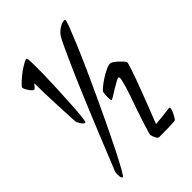

<svg xmlns="http://www.w3.org/2000/svg" viewBox="-217 -824 934 934"><g transform="rotate(-45 250.0 -356.5)"><path d="M63.5 14.6Q56.6 14.6 54.7 -1Q52.7 -16.6 55.7 -30.3Q99.6 -140.6 135.3 -227.1Q170.9 -313.5 198.7 -380.4Q226.6 -447.3 247.6 -495.6Q268.6 -543.9 284.2 -578.1Q319.3 -657.2 335.9 -685.5Q344.7 -698.2 356 -707Q367.2 -715.8 377.9 -720.7Q388.7 -725.6 396.5 -726.6Q404.3 -727.5 406.2 -724.6Q409.2 -720.7 396.5 -687.5Q383.8 -654.3 361.8 -601.6Q339.8 -548.8 310.1 -482.4Q280.3 -416 248.5 -347.7Q216.8 -279.3 185.5 -214.4Q154.3 -149.4 128.4 -98.1Q102.5 -46.9 85 -16.1Q67.4 14.6 63.5 14.6ZM140.6 -723.6Q143.6 -721.7 144.5 -689.5Q145.5 -657.2 144.5 -610.8Q143.6 -564.5 141.1 -510.3Q138.7 -456.1 135.7 -410.2Q132.8 -364.3 129.4 -333Q126 -301.8 123 -301.8Q118.2 -300.8 113.3 -305.2Q108.4 -309.6 104 -315.9Q99.6 -322.3 96.2 -329.6Q92.8 -336.9 91.8 -341.8Q85 -473.6 83 -543Q82 -583 82 -613.3Q74.2 -603.5 68.4 -597.2Q62.5 -590.8 59.6 -590.8Q55.7 -590.8 49.8 -596.7Q43.9 -602.5 38.1 -611.3Q32.2 -620.1 28.3 -628.4Q24.4 -636.7 25.4 -640.6Q26.4 -643.6 32.2 -649.9Q38.1 -656.2 46.9 -664.6Q55.7 -672.9 65.4 -680.7Q75.2 -688.5 83 -694.3Q89.8 -699.2 99.1 -705.1Q108.4 -710.9 116.7 -715.8Q125 -720.7 131.8 -723.1Q138.7 -725.6 140.6 -723.6ZM360.4 -53.7Q418 -58.6 439.9 -62Q461.9 -65.4 463.9 -63.5Q465.8 -60.5 463.9 -52.2Q461.9 -43.9 457.5 -34.2Q453.1 -24.4 447.8 -15.6Q442.4 -6.8 439.5 -2.9Q437.5 -1 420.9 0Q404.3 1 384.3 1.5Q364.3 2 346.7 2Q329.1 2 325.2 2Q317.4 0 311 -13.2Q304.7 -26.4 302.7 -36.1Q302.7 -39.1 309.1 -60.5Q315.4 -82 324.2 -108.9Q333 -135.7 341.3 -160.6Q349.6 -185.5 352.5 -193.4Q361.3 -217.8 370.1 -243.2Q378.9 -268.6 384.8 -289.1Q390.6 -309.6 393.6 -323.7Q396.5 -337.9 393.6 -341.8Q390.6 -345.7 375.5 -337.9Q360.4 -330.1 342.8 -319.3Q325.2 -308.6 309.6 -298.8Q293.9 -289.1 291 -289.1Q288.1 -289.1 287.1 -296.4Q286.1 -303.7 286.1 -314Q286.1 -324.2 287.1 -334Q288.1 -343.8 290 -348.6Q292 -352.5 307.1 -365.2Q322.3 -377.9 342.3 -390.6Q362.3 -403.3 382.3 -412.6Q402.3 -421.9 414.1 -419.9Q418.9 -418.9 428.7 -412.1Q438.5 -405.3 448.2 -396Q458 -386.7 465.3 -378.4Q472.7 -370.1 473.6 -366.2Q474.6 -362.3 466.8 -337.9Q459 -313.5 446.8 -279.3Q434.6 -245.1 419.4 -206.1Q404.3 -167 391.6 -133.8Q378.9 -100.6 369.6 -77.6Q360.4 -54.7 360.4 -53.7Z"/></g></svg>

Font: Jolly Lodger
Style: Regular
Weight: 400
Designer: Stuart Sandler
Foundry: Font Diner, Inc
Version: Version 1.000